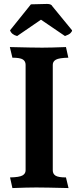

<svg xmlns="http://www.w3.org/2000/svg" viewBox="-20 -952 398 975"><path d="M137 -930Q197 -932 219 -932Q241 -932 246 -920L346 -798Q346 -792 338 -784Q330 -776 310 -769L188 -852L67 -769Q39 -776 31 -798ZM248 -623V-87Q248 -69 262 -60Q276 -51 315 -51L328 3Q208 0 164 0Q120 0 43 3L31 -51Q78 -52 94 -61Q110 -70 110 -87V-623Q110 -641 96 -650Q82 -659 43 -659L30 -713Q150 -710 194 -710Q238 -710 315 -713L327 -659Q280 -658 264 -649Q248 -640 248 -623Z"/></svg>

Font: Lusitana
Style: Bold
Weight: 700
Designer: Ana Paula Megda
Foundry: Ana Paula Megda
Version: Version 1.001; ttfautohint (v1.4.1)